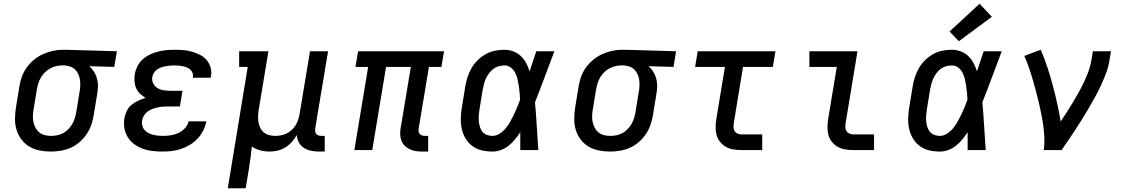

<svg xmlns="http://www.w3.org/2000/svg" viewBox="-20 -805 6040 1030"><path d="M253 8Q222 8 192 2Q162 -4 137 -19Q112 -34 94.5 -57.5Q77 -81 68.5 -109.5Q60 -138 60.5 -169Q61 -200 66 -231L84 -341Q88 -368 97.5 -394Q107 -420 123.5 -443Q140 -466 162.5 -484.5Q185 -503 210.5 -514.5Q236 -526 263 -532Q290 -538 317 -538Q321 -538 325 -538Q329 -538 333 -538L607 -530L593 -446L459 -450Q474 -437 484.5 -420Q495 -403 500.5 -383Q506 -363 505.5 -341.5Q505 -320 501 -299L483 -189Q479 -162 470 -136Q461 -110 445 -86Q429 -62 407 -43Q385 -24 359.5 -12.5Q334 -1 306.5 3.5Q279 8 253 8ZM254 -76Q271 -76 287.5 -79.5Q304 -83 319 -91Q334 -99 346.5 -112Q359 -125 367.5 -139.5Q376 -154 381 -170Q386 -186 389 -203L407 -313Q410 -329 410.5 -345.5Q411 -362 409 -377Q407 -392 400.5 -406.5Q394 -421 383.5 -431.5Q373 -442 358 -447.5Q343 -453 327 -454H319Q317 -454 315 -454Q313 -454 311 -454Q295 -454 278.5 -449.5Q262 -445 247.5 -437Q233 -429 220.5 -416.5Q208 -404 199.5 -389.5Q191 -375 186 -359Q181 -343 178 -327L160 -217Q157 -200 156.5 -182.5Q156 -165 159.5 -149Q163 -133 171 -118.5Q179 -104 191.5 -94Q204 -84 220.5 -80Q237 -76 254 -76Z M853 8Q826 8 798.5 5Q771 2 746.5 -7Q722 -16 701 -31Q680 -46 666 -68Q652 -90 647.5 -116.5Q643 -143 647 -170Q651 -190 660 -209.5Q669 -229 685.5 -242.5Q702 -256 721.5 -265Q741 -274 761 -280Q745 -289 731.5 -302Q718 -315 710.5 -331.5Q703 -348 701.5 -368Q700 -388 703 -407Q707 -429 717.5 -450Q728 -471 746 -487Q764 -503 785.5 -513Q807 -523 829 -528.5Q851 -534 873 -536Q895 -538 917 -538Q941 -538 965 -536Q989 -534 1011 -527.5Q1033 -521 1053.5 -510.5Q1074 -500 1088.5 -483Q1103 -466 1109.5 -443Q1116 -420 1112 -397Q1112 -395 1111.5 -393Q1111 -391 1110 -388H1015Q1015 -389 1015 -390Q1015 -391 1015 -392Q1017 -403 1013 -413.5Q1009 -424 1001 -431.5Q993 -439 983 -443Q973 -447 962 -449.5Q951 -452 940 -453Q929 -454 917 -454Q905 -454 893.5 -453Q882 -452 870 -450Q858 -448 846 -444Q834 -440 823.5 -433Q813 -426 806 -415Q799 -404 797 -392Q794 -374 802 -357.5Q810 -341 825.5 -332Q841 -323 859.5 -320.5Q878 -318 896 -318H959L945 -234H882Q869 -234 855 -233Q841 -232 827 -229Q813 -226 799 -221Q785 -216 773 -207.5Q761 -199 753 -186Q745 -173 742 -159Q740 -146 743 -132.5Q746 -119 754.5 -109Q763 -99 774.5 -92.5Q786 -86 799 -82.5Q812 -79 825.5 -77.5Q839 -76 853 -76Q874 -76 895 -79Q916 -82 936 -91Q956 -100 971.5 -116.5Q987 -133 992 -154H1087Q1082 -129 1070.5 -105.5Q1059 -82 1041 -62.5Q1023 -43 1000 -29Q977 -15 952.5 -6.5Q928 2 903 5Q878 8 853 8Z M1202 205 1309 -446H1263V-530H1420L1368 -217Q1365 -200 1364.5 -183Q1364 -166 1366.5 -150Q1369 -134 1376 -119.5Q1383 -105 1395 -95Q1407 -85 1423 -80.5Q1439 -76 1456 -76Q1472 -76 1487.5 -79Q1503 -82 1517.5 -89Q1532 -96 1544.5 -107.5Q1557 -119 1565.5 -132.5Q1574 -146 1579 -161.5Q1584 -177 1587 -192L1643 -530H1740L1671 -116Q1670 -108 1671 -100Q1672 -92 1676.5 -86.5Q1681 -81 1688.5 -78.5Q1696 -76 1704 -76H1722V8H1690Q1669 8 1647.5 3.5Q1626 -1 1609.5 -12Q1593 -23 1583 -41.5Q1573 -60 1572 -81Q1561 -61 1545.5 -43.5Q1530 -26 1510.5 -14Q1491 -2 1469 3Q1447 8 1426 8Q1400 8 1375.5 1.5Q1351 -5 1331 -19Q1328 12 1324 42Q1320 72 1315 102L1298 205Z M2245 8Q2228 8 2211 5.5Q2194 3 2179 -4Q2164 -11 2152 -22.5Q2140 -34 2134 -49Q2128 -64 2127 -81Q2126 -98 2129 -116L2184 -446H2051L1977 0H1881L1955 -446H1887L1901 -530H2362L2348 -446H2281L2226 -116Q2224 -108 2225.5 -100Q2227 -92 2231.5 -86.5Q2236 -81 2243.5 -78.5Q2251 -76 2259 -76H2277V8Z M2622 8Q2592 8 2564 1.5Q2536 -5 2513.5 -22Q2491 -39 2477 -63Q2463 -87 2457 -114.5Q2451 -142 2452 -172Q2453 -202 2458 -231L2476 -341Q2480 -366 2488 -391Q2496 -416 2509.5 -439.5Q2523 -463 2543 -482.5Q2563 -502 2586.5 -515Q2610 -528 2635.5 -533Q2661 -538 2687 -538Q2712 -538 2735 -529Q2758 -520 2775 -503.5Q2792 -487 2803 -466Q2814 -445 2821 -422Q2830 -449 2839 -476Q2848 -503 2857 -530H2954Q2928 -462 2902.5 -393Q2877 -324 2850 -256Q2856 -192 2859.5 -128Q2863 -64 2868 0H2771Q2771 -24 2771 -48Q2771 -72 2771 -96Q2758 -76 2742.5 -57Q2727 -38 2708 -23Q2689 -8 2666.5 0Q2644 8 2622 8ZM2622 -76Q2642 -76 2661 -88.5Q2680 -101 2693.5 -117.5Q2707 -134 2717.5 -153Q2728 -172 2737.5 -191.5Q2747 -211 2755 -230.5Q2763 -250 2770 -270Q2769 -289 2767.5 -307.5Q2766 -326 2763 -344.5Q2760 -363 2756 -381Q2752 -399 2743.5 -415Q2735 -431 2720.5 -442.5Q2706 -454 2687 -454Q2672 -454 2656.5 -450Q2641 -446 2628 -436.5Q2615 -427 2605 -414Q2595 -401 2588 -386.5Q2581 -372 2577 -357Q2573 -342 2570 -327L2552 -217Q2550 -202 2548.5 -186Q2547 -170 2548.5 -154.5Q2550 -139 2554.5 -124.5Q2559 -110 2568 -98.5Q2577 -87 2591.5 -81.5Q2606 -76 2622 -76Z M3253 8Q3222 8 3192 2Q3162 -4 3137 -19Q3112 -34 3094.5 -57.5Q3077 -81 3068.5 -109.5Q3060 -138 3060.5 -169Q3061 -200 3066 -231L3084 -341Q3088 -368 3097.5 -394Q3107 -420 3123.5 -443Q3140 -466 3162.5 -484.5Q3185 -503 3210.5 -514.5Q3236 -526 3263 -532Q3290 -538 3317 -538Q3321 -538 3325 -538Q3329 -538 3333 -538L3607 -530L3593 -446L3459 -450Q3474 -437 3484.5 -420Q3495 -403 3500.5 -383Q3506 -363 3505.5 -341.5Q3505 -320 3501 -299L3483 -189Q3479 -162 3470 -136Q3461 -110 3445 -86Q3429 -62 3407 -43Q3385 -24 3359.5 -12.5Q3334 -1 3306.5 3.5Q3279 8 3253 8ZM3254 -76Q3271 -76 3287.5 -79.5Q3304 -83 3319 -91Q3334 -99 3346.5 -112Q3359 -125 3367.5 -139.5Q3376 -154 3381 -170Q3386 -186 3389 -203L3407 -313Q3410 -329 3410.5 -345.5Q3411 -362 3409 -377Q3407 -392 3400.5 -406.5Q3394 -421 3383.5 -431.5Q3373 -442 3358 -447.5Q3343 -453 3327 -454H3319Q3317 -454 3315 -454Q3313 -454 3311 -454Q3295 -454 3278.5 -449.5Q3262 -445 3247.5 -437Q3233 -429 3220.5 -416.5Q3208 -404 3199.5 -389.5Q3191 -375 3186 -359Q3181 -343 3178 -327L3160 -217Q3157 -200 3156.5 -182.5Q3156 -165 3159.5 -149Q3163 -133 3171 -118.5Q3179 -104 3191.5 -94Q3204 -84 3220.5 -80Q3237 -76 3254 -76Z M3957 0Q3935 0 3914 -3.5Q3893 -7 3875.5 -16.5Q3858 -26 3844.5 -42Q3831 -58 3825 -77.5Q3819 -97 3819 -118.5Q3819 -140 3822 -162L3869 -446H3709L3723 -530H4140L4126 -446H3966L3917 -148Q3915 -136 3915 -124.5Q3915 -113 3920 -103.5Q3925 -94 3935.5 -89Q3946 -84 3957 -84H4069V0Z M4557 0Q4535 0 4514 -3.5Q4493 -7 4475.5 -16.5Q4458 -26 4444.5 -42Q4431 -58 4425 -77.5Q4419 -97 4419 -118.5Q4419 -140 4422 -162L4469 -446H4322V-530H4580L4517 -148Q4515 -136 4515 -124.5Q4515 -113 4520 -103.5Q4525 -94 4535.5 -89Q4546 -84 4557 -84H4669V0Z M5022 8Q4992 8 4964 1.5Q4936 -5 4913.5 -22Q4891 -39 4877 -63Q4863 -87 4857 -114.5Q4851 -142 4852 -172Q4853 -202 4858 -231L4876 -341Q4880 -366 4888 -391Q4896 -416 4909.5 -439.5Q4923 -463 4943 -482.5Q4963 -502 4986.5 -515Q5010 -528 5035.5 -533Q5061 -538 5087 -538Q5112 -538 5135 -529Q5158 -520 5175 -503.5Q5192 -487 5203 -466Q5214 -445 5221 -422Q5230 -449 5239 -476Q5248 -503 5257 -530H5354Q5328 -462 5302.5 -393Q5277 -324 5250 -256Q5256 -192 5259.5 -128Q5263 -64 5268 0H5171Q5171 -24 5171 -48Q5171 -72 5171 -96Q5158 -76 5142.5 -57Q5127 -38 5108 -23Q5089 -8 5066.5 0Q5044 8 5022 8ZM5022 -76Q5042 -76 5061 -88.5Q5080 -101 5093.5 -117.5Q5107 -134 5117.5 -153Q5128 -172 5137.5 -191.5Q5147 -211 5155 -230.5Q5163 -250 5170 -270Q5169 -289 5167.5 -307.5Q5166 -326 5163 -344.5Q5160 -363 5156 -381Q5152 -399 5143.5 -415Q5135 -431 5120.5 -442.5Q5106 -454 5087 -454Q5072 -454 5056.5 -450Q5041 -446 5028 -436.5Q5015 -427 5005 -414Q4995 -401 4988 -386.5Q4981 -372 4977 -357Q4973 -342 4970 -327L4952 -217Q4950 -202 4948.5 -186Q4947 -170 4948.5 -154.5Q4950 -139 4954.5 -124.5Q4959 -110 4968 -98.5Q4977 -87 4991.5 -81.5Q5006 -76 5022 -76ZM5124 -584 5074 -636 5235 -785 5301 -715Z M5579 0Q5584 -33 5582.5 -66.5Q5581 -100 5576.5 -132.5Q5572 -165 5565.5 -197Q5559 -229 5551.5 -260.5Q5544 -292 5535.5 -323Q5527 -354 5518 -385Q5509 -416 5498.5 -446Q5488 -476 5475 -505L5563 -538Q5583 -492 5598.5 -445Q5614 -398 5627 -349.5Q5640 -301 5651 -252Q5662 -203 5670 -153Q5687 -178 5703.5 -204Q5720 -230 5736 -256.5Q5752 -283 5767 -310Q5782 -337 5795 -364.5Q5808 -392 5818.5 -420Q5829 -448 5834 -477L5843 -530H5940L5931 -477Q5926 -445 5914 -413.5Q5902 -382 5888 -351Q5874 -320 5857.5 -290Q5841 -260 5824 -230.5Q5807 -201 5789 -172Q5771 -143 5752 -114Q5733 -85 5714 -56.5Q5695 -28 5675 0Z"/></svg>

Font: Iosevka Slab MdExObl
Style: Regular
Weight: 500
Width: 7
Italic angle: -9°
Monospace: yes
Designer: Belleve Invis
Foundry: Belleve Invis
Version: Version 11.1.1; ttfautohint (v1.8.3)